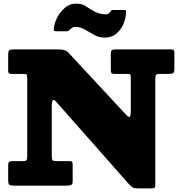

<svg xmlns="http://www.w3.org/2000/svg" viewBox="-20 -1022 995 1057"><path d="M558 -815Q592.5 -815 618 -834.8Q643.5 -854.5 658.2 -886.8Q673 -919 674 -956Q674.5 -962 673 -964.5Q671.5 -967 664.5 -967H600.5Q593.5 -967 592 -964Q590.5 -961 587 -956Q577.5 -943 561.5 -943Q541.5 -943 522.2 -949.2Q503 -955.5 484.5 -967.5Q466 -979.5 447.2 -990.8Q428.5 -1002 397 -1002Q366 -1002 339.8 -981Q313.5 -960 296.5 -928.5Q279.5 -897 276.5 -865Q276 -857.5 277.2 -853.8Q278.5 -850 287 -850H348Q356 -850 363 -857Q368 -862 375.5 -868Q383 -874 398.5 -874Q413.5 -874 428.8 -868Q444 -862 464 -849.5Q483 -838 504.8 -826.5Q526.5 -815 558 -815ZM104.5 -615Q123.5 -615 126.8 -611.8Q130 -608.5 130 -589.5V-163Q130 -145.5 126 -140.2Q122 -135 104.5 -135H55.5Q37 -135 31 -131.8Q25 -128.5 25 -109.5V-32.5Q25 -10 31 -5Q37 0 58.5 0H344.5Q361 0 370.5 -3.2Q380 -6.5 380 -25V-116Q380 -127.5 376.5 -131.2Q373 -135 362.5 -135H290.5Q273.5 -135 269.2 -140Q265 -145 265 -162.5V-430.5Q265 -465.5 271 -470.8Q277 -476 289.5 -461.5L689.5 -8.5Q699.5 2.5 708.5 8.8Q717.5 15 740 15H811.5Q826 15 830.5 12Q835 9 835 -5V-590.5Q835 -604 839.2 -609.5Q843.5 -615 857.5 -615H905.5Q928 -615 934 -619.8Q940 -624.5 940 -646.5V-732.5Q940 -743.5 935.8 -746.8Q931.5 -750 921.5 -750H619.5Q602.5 -750 596.2 -746.2Q590 -742.5 590 -724.5V-642.5Q590 -626 593 -620.5Q596 -615 612.5 -615H684.5Q695 -615 697.5 -610.8Q700 -606.5 700 -595.5V-413.5Q700 -380 693.5 -378.5Q687 -377 675 -389.5L359 -729.5Q346.5 -743 333.8 -746.5Q321 -750 293.5 -750H57.5Q36.5 -750 30.8 -745Q25 -740 25 -718V-633.5Q25 -621 29.8 -618Q34.5 -615 47.5 -615Z"/></svg>

Font: Besley Black
Style: Regular
Weight: 900
Designer: Owen Earl
Foundry: indestructible type*
Version: Version 2.001